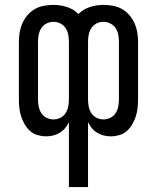

<svg xmlns="http://www.w3.org/2000/svg" viewBox="-20 -548 640 783"><path d="M261 215V-50Q255 -37 245.5 -25.5Q236 -14 223.5 -6.5Q211 1 197 4.5Q183 8 168 8Q151 8 133.5 3Q116 -2 103 -13.5Q90 -25 81 -40.5Q72 -56 66.5 -72.5Q61 -89 59 -106.5Q57 -124 57 -142V-378Q57 -398 60.5 -417.5Q64 -437 72 -454.5Q80 -472 93 -487Q106 -502 123 -511.5Q140 -521 159.5 -524.5Q179 -528 198 -528Q226 -528 253 -519.5Q280 -511 300 -491Q320 -511 347 -519.5Q374 -528 402 -528Q421 -528 440.5 -524.5Q460 -521 477 -511.5Q494 -502 507 -487Q520 -472 528 -454.5Q536 -437 539.5 -417.5Q543 -398 543 -378V-142Q543 -124 541 -106.5Q539 -89 533.5 -72.5Q528 -56 519 -40.5Q510 -25 497 -13.5Q484 -2 466.5 3Q449 8 432 8Q417 8 403 4.5Q389 1 376.5 -6.5Q364 -14 354.5 -25.5Q345 -37 339 -50V215ZM198 -61Q213 -61 226 -67.5Q239 -74 247 -86Q255 -98 258 -112.5Q261 -127 261 -142V-378Q261 -393 258 -407.5Q255 -422 247 -434Q239 -446 226 -452.5Q213 -459 198 -459Q184 -459 170.5 -452.5Q157 -446 149 -434Q141 -422 138 -407.5Q135 -393 135 -378V-142Q135 -127 138 -112.5Q141 -98 149 -86Q157 -74 170.5 -67.5Q184 -61 198 -61ZM402 -61Q416 -61 429.5 -67.5Q443 -74 451 -86Q459 -98 462 -112.5Q465 -127 465 -142V-378Q465 -393 462 -407.5Q459 -422 451 -434Q443 -446 429.5 -452.5Q416 -459 402 -459Q387 -459 374 -452.5Q361 -446 353 -434Q345 -422 342 -407.5Q339 -393 339 -378V-142Q339 -127 342 -112.5Q345 -98 353 -86Q361 -74 374 -67.5Q387 -61 402 -61Z"/></svg>

Font: Iosevka Extended
Style: Regular
Weight: 400
Width: 7
Monospace: yes
Designer: Belleve Invis
Foundry: Belleve Invis
Version: Version 32.5.0; ttfautohint (v1.8.4)